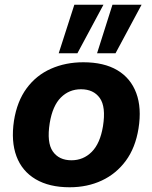

<svg xmlns="http://www.w3.org/2000/svg" viewBox="-20 -780 644 811"><path d="M274 11Q188 11 130.5 -23Q73 -57 49.5 -120Q26 -183 39 -270Q52 -352 92.5 -407Q133 -462 195 -489.5Q257 -517 332 -517Q419 -517 475.5 -483.5Q532 -450 555.5 -387Q579 -324 565 -237Q552 -156 511.5 -101Q471 -46 410 -17.5Q349 11 274 11ZM282 -103Q332 -103 367.5 -138.5Q403 -174 415 -247Q428 -329 401.5 -366Q375 -403 322 -403Q272 -403 237 -368Q202 -333 190 -260Q177 -178 203 -140.5Q229 -103 282 -103ZM390 -555 455 -760H578L468 -555ZM228 -555 294 -760H417L307 -555Z"/></svg>

Font: Mulish ExtraLight ExtraBold
Style: Italic
Weight: 800
Italic angle: -9°
Version: Version 3.603